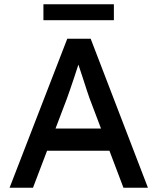

<svg xmlns="http://www.w3.org/2000/svg" viewBox="-20 -882 740 902"><path d="M25 0 296 -700H406L675 0H560L400 -422Q397 -429 388.5 -456Q380 -483 369 -516Q358 -549 349 -576.5Q340 -604 337 -612L360 -613Q354 -596 345.5 -570Q337 -544 327.5 -515Q318 -486 309 -460.5Q300 -435 294 -418L135 0ZM145 -174 185 -278H503L549 -174ZM184 -787V-862H515V-787Z"/></svg>

Font: Lexend Medium
Style: Regular
Weight: 500
Designer: Bonnie Shaver-Troup, Thomas Jockin
Foundry: Lexend
Version: Version 1.005